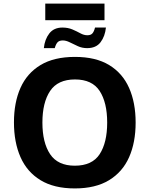

<svg xmlns="http://www.w3.org/2000/svg" viewBox="-20 -1043 836 1073"><path d="M738 -358Q738 -247 701.5 -164.5Q665 -82 589.5 -36Q514 10 398 10Q282 10 206.5 -36Q131 -82 94.5 -165Q58 -248 58 -359Q58 -470 94.5 -552Q131 -634 206.5 -679.5Q282 -725 399 -725Q515 -725 590 -679.5Q665 -634 701.5 -551.5Q738 -469 738 -358ZM217 -358Q217 -246 260 -181.5Q303 -117 398 -117Q495 -117 537 -181.5Q579 -246 579 -358Q579 -470 537 -534.5Q495 -599 399 -599Q303 -599 260 -534.5Q217 -470 217 -358ZM233 -930V-1023H564V-930ZM225 -774Q230 -823 255.5 -856Q281 -889 329 -889Q360 -889 384.5 -878.5Q409 -868 429 -857Q449 -846 468 -846Q488 -846 497 -857Q506 -868 511 -889H572Q567 -840 542 -807Q517 -774 467 -774Q439 -774 415 -785Q391 -796 370 -806.5Q349 -817 331 -817Q311 -817 301.5 -806.5Q292 -796 286 -774Z"/></svg>

Font: BC Sans
Style: Bold
Weight: 700
Designer: Monotype Design Team
Province of B.C.
Foundry: Monotype Imaging Inc.
Version: Version 2.000;GOOG;noto-source:20170915:90ef993387c0